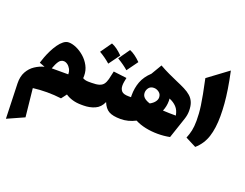

<svg xmlns="http://www.w3.org/2000/svg" viewBox="-170 -1172 2425 1903"><g transform="rotate(20 1042.5 -220.0)"><path d="M363.8 -538.1Q399.9 -538.1 443.4 -519.3Q486.8 -500.5 526.9 -465.8Q566.9 -431.2 592.5 -383.5Q618.2 -335.9 618.2 -278.8Q618.2 -272.5 617.9 -266.4Q617.7 -260.3 617.2 -253.9Q641.1 -238.8 679.7 -238.8H711.4V0H689.9Q637.7 0 595.5 -12.5Q553.2 -24.9 521.5 -46.9Q511.2 -33.2 500.7 -19Q490.2 -4.9 479 9.3Q406.2 0 329.1 0Q290 0 253.7 2.4Q217.3 4.9 181.6 9.3L212.9 306.6L35.2 386.2L23.4 17.6Q21.5 -55.2 49.3 -105.5Q77.1 -155.8 122.8 -186Q168.5 -216.3 218.8 -229L160.6 -251Q168.5 -277.8 182.4 -314.9Q196.3 -352.1 215.6 -390.9Q234.9 -429.7 258.3 -463.1Q281.7 -496.6 308.3 -517.3Q335 -538.1 363.8 -538.1ZM379.9 -346.7Q348.6 -346.7 329.1 -318.4Q309.6 -290 291 -238.8H465.3Q465.3 -271 451.9 -295.2Q438.5 -319.3 418.9 -333Q399.4 -346.7 379.9 -346.7Z M685.1 -557.1Q717.8 -601.6 768.1 -674.8Q823.2 -653.8 885.7 -590.3Q864.3 -560.5 843.3 -531.7Q822.3 -502.9 801.3 -474.1Q748.5 -520.5 685.1 -557.1ZM876 -557.1Q912.1 -606.4 959 -674.8Q1013.7 -653.3 1076.7 -590.3Q1050.3 -553.2 992.7 -474.1Q946.3 -515.1 876 -557.1ZM711.4 0Q699.7 0 693.8 -8.3Q688 -16.6 688 -41V-197.8Q688 -222.2 693.8 -230.5Q699.7 -238.8 711.4 -238.8Q761.2 -238.8 790.3 -247.8Q819.3 -256.8 835 -277.3Q850.6 -297.9 859.9 -332.8Q869.1 -367.7 879.4 -419.4L1019.5 -402.3Q1014.6 -379.9 1011 -358.6Q1007.3 -337.4 1007.3 -318.8Q1007.3 -283.2 1026.9 -261Q1046.4 -238.8 1102.5 -238.8H1103V0H1102.5Q1020 0 978 -24.2Q936 -48.3 911.6 -108.9Q884.8 -47.4 830.8 -23.7Q776.9 0 711.4 0Z M1303.7 -637.7Q1354.5 -608.9 1405 -585.2Q1455.6 -561.5 1496.6 -543.9Q1548.3 -522 1588.9 -501.7Q1629.4 -481.4 1657.5 -456.5Q1685.5 -431.6 1700.2 -396Q1714.8 -360.4 1714.8 -306.6Q1714.8 -264.2 1699.7 -219.2L1626 0Q1565.4 12.2 1499 12.2Q1432.6 12.2 1370.4 -0.7Q1308.1 -13.7 1258.8 -39.6Q1182.6 0 1103 0Q1091.3 0 1085.4 -8.3Q1079.6 -16.6 1079.6 -41V-197.8Q1079.6 -222.2 1085.4 -230.5Q1091.3 -238.8 1103 -238.8H1127.4Q1127 -243.7 1126.7 -249Q1126.5 -254.4 1126.5 -259.3Q1126.5 -335.9 1151.1 -402.1Q1175.8 -468.3 1237.8 -526.4ZM1322.8 -244.1Q1356 -262.2 1373 -284.9Q1390.1 -307.6 1390.1 -330.1Q1390.1 -364.7 1364.7 -384Q1339.4 -403.3 1310.5 -403.3Q1275.4 -403.3 1257.1 -379.9Q1238.8 -356.4 1238.8 -327.6Q1238.8 -296.4 1261 -276.1Q1283.2 -255.9 1322.8 -244.1ZM1470.2 -222.7Q1505.4 -220.7 1536.1 -220Q1566.9 -219.2 1606.9 -219.2Q1597.7 -274.4 1566.9 -306.6Q1536.1 -338.9 1490.2 -356.9Q1491.2 -350.6 1491.7 -344.5Q1492.2 -338.4 1492.2 -331.5Q1492.2 -274.9 1470.2 -222.7Z M1966.8 -825.7Q1988.8 -723.1 2001.2 -643.1Q2013.7 -563 2019 -496.1Q2024.4 -429.2 2024.4 -365.2Q2024.4 -237.3 1994.9 -146.5Q1965.3 -55.7 1893.6 6.8L1780.8 -50.8Q1798.3 -92.8 1807.9 -136.7Q1817.4 -180.7 1817.4 -241.2Q1817.4 -278.8 1814.9 -315.9Q1812.5 -353 1805.9 -399.4Q1799.3 -445.8 1787.1 -510.7Q1774.9 -575.7 1754.9 -668.5Z"/></g></svg>

Font: Pinar DS1 Black
Style: Regular
Weight: 900
Designer: Amin Abedi
Version: Version 3.000